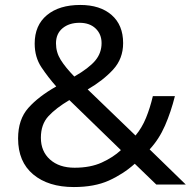

<svg xmlns="http://www.w3.org/2000/svg" viewBox="-20 -745 772 775"><path d="M304 -725Q384 -725 430.5 -684.5Q477 -644 477 -571Q477 -508 436.5 -464Q396 -420 334 -384L527 -198Q553 -229 569.5 -269.5Q586 -310 597 -357H686Q670 -293 646 -238Q622 -183 584 -142L730 0H611L524 -84Q477 -42 419 -16Q361 10 278 10Q175 10 114 -41Q53 -92 53 -186Q53 -263 94.5 -309.5Q136 -356 207 -396Q175 -432 147.5 -473Q120 -514 120 -569Q120 -643 169.5 -684Q219 -725 304 -725ZM301 -653Q259 -653 232.5 -631Q206 -609 206 -570Q206 -534 225 -503.5Q244 -473 280 -436Q339 -470 364.5 -500.5Q390 -531 390 -571Q390 -607 366 -630Q342 -653 301 -653ZM260 -341Q206 -309 175.5 -276Q145 -243 145 -189Q145 -134 182 -101Q219 -68 281 -68Q345 -68 391 -89Q437 -110 468 -139Z"/></svg>

Font: Noto Sans Syriac Eastern
Style: Regular
Weight: 400
Designer: Patrick Giasson and the Monotype Design Team
Foundry: Monotype Imaging Inc.
Version: Version 3.001; ttfautohint (v1.8.4.7-5d5b)